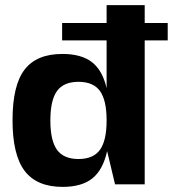

<svg xmlns="http://www.w3.org/2000/svg" viewBox="-20 -721 686 751"><path d="M225 10Q124 10 76.5 -52.5Q29 -115 29 -251Q29 -387 76 -448.5Q123 -510 224 -510Q298 -510 339.5 -478Q381 -446 397 -376V-563H223V-631H397V-701H546V-631H636V-563H546V0H430L399 -130Q383 -57 341.5 -23.5Q300 10 225 10ZM203 -135Q229 -99 287 -99Q345 -99 371 -135Q397 -171 397 -250Q397 -329 371 -365Q345 -401 287 -401Q229 -401 203 -365Q177 -329 177 -250Q177 -171 203 -135Z"/></svg>

Font: Fivo Sans Modern
Style: Regular
Weight: 700
Designer: Alexander Slobzheninov
Foundry: Alexander Slobzheninov
Version: 1.0